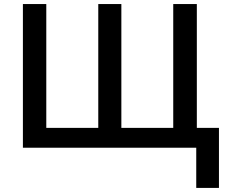

<svg xmlns="http://www.w3.org/2000/svg" viewBox="-20 -734 1119 954"><path d="M955.1 0H93.8V-713.9H210V-98.6H468.3V-713.9H583V-98.6H840.8V-713.9H958V-98.6H1067.9V199.7H955.1Z"/></svg>

Font: Viking Open Sans Light
Style: Bold
Weight: 600
Foundry: Ascender Corporation
Version: Version 2.001